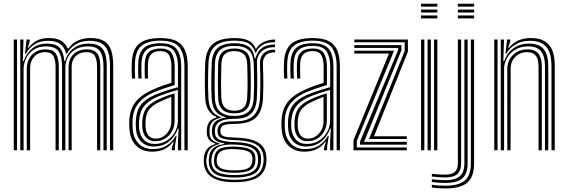

<svg xmlns="http://www.w3.org/2000/svg" viewBox="-20 -814 3076 1040"><path d="M575.8 0V-457.2Q575.8 -500.5 566.2 -530.9Q556.8 -561.2 532.8 -577.1Q508.8 -593 465.2 -593Q422 -593 391.2 -574.8Q360.5 -556.5 342 -522.5H338.5Q328.8 -560.2 305.2 -576.6Q281.8 -593 240.2 -593Q196 -593 167.5 -574.2Q139 -555.5 119.2 -522.5H115.2L123.8 -600H141.2V-591.5L130.5 -554.5H134.2Q155.8 -582.5 181.8 -595.2Q207.8 -608 245.2 -608Q284.2 -608 308.2 -595Q332.2 -582 346.2 -552.2H351.2Q371.8 -580.5 402.1 -594.2Q432.5 -608 470 -608Q518.5 -608 545.2 -590.6Q572 -573.2 582.6 -540.1Q593.2 -507 593.2 -460V0ZM54.5 0V-600H72.2V0ZM125 0V-442.2Q125 -470.8 136.9 -494.4Q148.8 -518 171.4 -532.2Q194 -546.5 226.2 -546.5Q268.5 -546.5 283.5 -522.1Q298.5 -497.8 298.5 -452V0H281V-451.2Q281 -489 269.5 -510.2Q258 -531.5 224 -531.5Q199.2 -531.5 181.1 -520.1Q163 -508.8 153.1 -489Q143.2 -469.2 143.2 -443.5V0ZM89.8 0V-600H107.2L103.8 -483.2H108Q124 -526.8 155.2 -552.2Q186.5 -577.8 235.5 -577.8Q282.8 -577.5 303.6 -554.8Q324.5 -532 328.5 -483.2H332Q346.2 -529 379.4 -553.5Q412.5 -578 460.2 -577.8Q499.2 -577.5 520.5 -563.1Q541.8 -548.8 550 -521.8Q558.2 -494.8 558.2 -456.5V0H540.5V-454.8Q540.5 -506.8 522.9 -534.8Q505.2 -562.8 455 -562.8Q417 -562.8 389.9 -546.9Q362.8 -531 348.4 -505Q334 -479 334 -448.5V0H316V-454.8Q316 -506.8 298.1 -534.8Q280.2 -562.8 230.2 -562.8Q188.2 -562.8 161.1 -543.9Q134 -525 120.9 -496.9Q107.8 -468.8 107.8 -441.2V0ZM351.5 0V-449.8Q351.5 -479.2 363.5 -501Q375.5 -522.8 397.9 -534.6Q420.2 -546.5 451 -546.5Q479.2 -546.5 494.9 -535.6Q510.5 -524.8 516.9 -503.6Q523.2 -482.5 523.2 -452V0H505.8V-451.2Q505.8 -490 493.8 -510.8Q481.8 -531.5 448.8 -531.5Q424.2 -531.5 406.1 -521.8Q388 -512 378.1 -494.1Q368.2 -476.2 368.2 -451V0Z M979 0V-453.5Q979 -523 951.1 -558.4Q923.2 -593.8 849 -593.8Q783.5 -593.8 748.9 -567.8Q714.2 -541.8 711.2 -473.8Q710.5 -451.8 710.6 -431.1Q710.8 -410.5 712 -388.8H694.8Q693.2 -412.8 693 -432.5Q692.8 -452.2 693.8 -474.5Q696.8 -545.8 733.2 -576.8Q769.8 -607.8 849 -607.8Q906.2 -607.8 938.4 -590.1Q970.5 -572.5 983.6 -538.1Q996.8 -503.8 996.8 -453.5V0ZM817 -34.2Q856.2 -34.2 884.5 -52.8Q912.8 -71.2 928.1 -100.1Q943.5 -129 943.5 -159.8V-326.8Q912.2 -318.5 879.1 -307.4Q846 -296.2 823.8 -285.8Q780 -264.8 758.4 -236Q736.8 -207.2 733.2 -159Q732.5 -147.2 732.8 -137.8Q733 -128.2 733.8 -117.5Q738 -79 759.2 -56.6Q780.5 -34.2 817 -34.2ZM820.5 -49.2Q789.8 -49.2 771.9 -68.8Q754 -88.2 751.2 -119.5Q750.5 -128.5 750.4 -138.1Q750.2 -147.8 750.8 -157.2Q753.2 -202.2 772.8 -227.9Q792.2 -253.5 830 -272Q854.5 -283.8 877 -292.2Q899.5 -300.8 925.8 -308.2V-158.5Q925.8 -130 912.8 -105Q899.8 -80 876.2 -64.6Q852.8 -49.2 820.5 -49.2ZM822.5 -63Q847.2 -63 866.5 -75.9Q885.8 -88.8 896.9 -110.2Q908 -131.8 908 -157.2V-289.2Q890 -282.8 872.9 -275.4Q855.8 -268 836.8 -258.5Q801.2 -240.5 785.6 -217.5Q770 -194.5 768.2 -156.5Q768 -147 768.1 -138.1Q768.2 -129.2 769 -120.8Q771 -96 784.9 -79.5Q798.8 -63 822.5 -63ZM804 7.5Q751.2 7.5 718.6 -24Q686 -55.5 681 -114Q680 -126.5 680 -138.5Q680 -150.5 680.5 -163.8Q684 -221.5 712.6 -259.6Q741.2 -297.8 804.5 -326.8Q819.5 -333.8 834.9 -340Q850.2 -346.2 868.2 -352.6Q886.2 -359 908.5 -365.5V-453.5Q908.5 -492.2 895.9 -514.8Q883.2 -537.2 849 -537.2Q815 -537.2 799 -520.4Q783 -503.5 781.5 -469.5Q781 -457.2 781 -434.8Q781 -412.2 782 -388.8H764.5Q763.5 -411.2 763.5 -433.5Q763.5 -455.8 764 -470.8Q765.8 -513.5 786.6 -532.4Q807.5 -551.2 849 -551.2Q894.2 -551.2 910.2 -524.9Q926.2 -498.5 926.2 -453.5V-353.5Q894.8 -344 864.2 -333.5Q833.8 -323 811 -313.2Q756.5 -289 728.5 -252.6Q700.5 -216.2 698 -162.5Q697.8 -150.8 697.8 -139Q697.8 -127.2 698.8 -115.2Q702.8 -64.8 731.4 -35.6Q760 -6.5 808.2 -6.5Q853 -6.5 882.9 -25.6Q912.8 -44.8 932 -78H936.2L927.5 -21.5V0H910.2L910 -9.5L921 -46.2H917.5Q896.5 -18 868.9 -5.2Q841.2 7.5 804 7.5ZM943.8 0V-48.2L947.8 -117.5H943.8Q927.8 -73 894.2 -46.6Q860.8 -20.2 812.2 -20.5Q771.5 -20.5 745.8 -45.9Q720 -71.2 716.2 -116.2Q715.5 -127.8 715.4 -138.5Q715.2 -149.2 715.8 -161.2Q718.5 -213.8 742.5 -245.2Q766.5 -276.8 817.5 -299.5Q832.8 -306.2 854 -313.9Q875.2 -321.5 898.6 -328.8Q922 -336 944 -341.8V-453.5Q944 -506 924.2 -535.8Q904.5 -565.5 849 -565.5Q798.2 -565.5 773.4 -543.8Q748.5 -522 746.2 -471Q745.8 -456.2 745.8 -433.9Q745.8 -411.5 747.2 -388.8H729.5Q728.2 -410.2 728.1 -432.8Q728 -455.2 728.8 -471.2Q731 -528.8 759.2 -554.2Q787.5 -579.8 849 -579.8Q913 -579.8 937.2 -547.6Q961.5 -515.5 961.5 -453.5V0Z M1250.2 172.8Q1170 172.8 1129.2 147Q1088.5 121.2 1083.8 68.2Q1083.2 60.5 1083.6 52.8Q1084 45 1085 37.2Q1088 9.2 1103.1 -8.2Q1118.2 -25.8 1146 -33.5V-37.2Q1124.5 -43.5 1113.6 -55.8Q1102.8 -68 1100.5 -89.8Q1100.2 -95 1100.2 -101.4Q1100.2 -107.8 1100.5 -113.2Q1102.2 -137.5 1113.1 -153.2Q1124 -169 1152 -177V-180.8Q1128.5 -189 1111.2 -214Q1094 -239 1091.8 -280.2Q1090.5 -302.8 1090 -325.4Q1089.5 -348 1089.5 -371.4Q1089.5 -394.8 1090 -419.1Q1090.5 -443.5 1091.5 -469.2Q1094.8 -543.5 1132.6 -575.6Q1170.5 -607.8 1249.5 -607.8Q1301.5 -607.8 1328 -593.1Q1354.5 -578.5 1364.5 -550.5H1368.2Q1378.5 -568.8 1396.4 -579.8Q1414.2 -590.8 1434.2 -595.6Q1454.2 -600.5 1470 -600V-585.5Q1427.2 -586 1401.6 -570Q1376 -554 1366.8 -528.5H1362.5Q1354.2 -561.2 1328.5 -577.5Q1302.8 -593.8 1249.5 -593.8Q1180 -593.8 1145.9 -564.9Q1111.8 -536 1109 -469.5Q1107.8 -434 1107.1 -403.1Q1106.5 -372.2 1107 -342.8Q1107.5 -313.2 1109 -281.5Q1111.5 -236.2 1129.6 -212.1Q1147.8 -188 1176.5 -180.2V-176.5Q1144.2 -168.8 1130.8 -154Q1117.2 -139.2 1115.2 -113.5Q1115 -107.2 1115 -101.5Q1115 -95.8 1115.5 -89.5Q1117.2 -68 1128.4 -56.9Q1139.5 -45.8 1168.5 -37.5V-33.5Q1134.5 -25.5 1119.1 -9Q1103.8 7.5 1099.8 37.2Q1098.5 45.5 1097.8 51.9Q1097 58.2 1098 68Q1103 115.2 1138.4 137.6Q1173.8 160 1250.2 160Q1329.2 160 1365.5 137.2Q1401.8 114.5 1407 64.5Q1408.2 55.5 1408.1 48.2Q1408 41 1406.8 32Q1401.2 -12.2 1365.5 -32.5Q1329.8 -52.8 1253.2 -55Q1220.2 -56 1200.8 -59.8Q1181.2 -63.5 1171.9 -70.8Q1162.5 -78 1159.8 -89.2Q1158.5 -94 1158.1 -101.9Q1157.8 -109.8 1158.5 -113.8Q1163 -139.2 1183 -148.2Q1203 -157.2 1249.8 -156.8Q1321.8 -156.2 1353.2 -187.6Q1384.8 -219 1388.2 -282Q1389.8 -315.8 1390.1 -343.2Q1390.5 -370.8 1390 -400.4Q1389.5 -430 1388.2 -470Q1387.2 -504.2 1408.2 -525.1Q1429.2 -546 1470 -544.8V-530.5Q1435 -531.2 1419.1 -513.6Q1403.2 -496 1404.2 -467.5Q1405.2 -434.5 1405.9 -405.1Q1406.5 -375.8 1406.4 -345.9Q1406.2 -316 1404.5 -281.2Q1400.5 -207.5 1363.9 -175.1Q1327.2 -142.8 1249.5 -142.8Q1223.2 -142.8 1207.4 -140.2Q1191.5 -137.8 1183.8 -130.9Q1176 -124 1174.2 -111Q1174 -109.8 1174 -103.6Q1174 -97.5 1174.8 -94.2Q1177 -85 1184.8 -79.6Q1192.5 -74.2 1208.9 -72Q1225.2 -69.8 1253.5 -68.8Q1337.2 -66.5 1377.8 -42.2Q1418.2 -18 1422.5 32.2Q1423.2 41 1423.4 49Q1423.5 57 1422.8 64.8Q1417.8 120 1376.6 146.4Q1335.5 172.8 1250.2 172.8ZM1250.2 134.2Q1296.5 134.2 1323.8 125.9Q1351 117.5 1363.5 102.1Q1376 86.8 1377.2 66Q1378 55.5 1377.9 48.2Q1377.8 41 1376.5 32Q1374.2 12.2 1361.2 -0.9Q1348.2 -14 1321.9 -21.5Q1295.5 -29 1252.8 -31Q1191.5 -33.8 1162.5 -17.5Q1133.5 -1.2 1127 37.8Q1125.8 45 1125.2 52.1Q1124.8 59.2 1125.8 69Q1130 104.2 1159.8 119.2Q1189.5 134.2 1250.2 134.2ZM1250.2 122Q1194.2 122 1168.5 109.4Q1142.8 96.8 1139.5 68.2Q1138.5 60.5 1138.9 53.4Q1139.2 46.2 1141 37.2Q1146.5 2.5 1173.2 -9.4Q1200 -21.2 1254.5 -19.5Q1289.8 -18.5 1312.8 -12.8Q1335.8 -7 1347.8 4Q1359.8 15 1362.2 32Q1363.8 43 1363.8 49.9Q1363.8 56.8 1362.5 65Q1359 95.2 1332.9 108.6Q1306.8 122 1250.2 122ZM1250.2 108.8Q1281.8 108.8 1302 104.5Q1322.2 100.2 1332.9 90.5Q1343.5 80.8 1346 64.8Q1347.5 56.5 1347.6 48.5Q1347.8 40.5 1345.5 32Q1343.5 20 1333.6 12Q1323.8 4 1304.1 -0.4Q1284.5 -4.8 1253 -6.2Q1204.5 -8.5 1182.2 2.5Q1160 13.5 1156 37.2Q1153.8 44.8 1153.6 53.1Q1153.5 61.5 1154.8 68.2Q1158 89 1180.1 98.9Q1202.2 108.8 1250.2 108.8ZM1250.2 147.8Q1179.2 147.8 1147.2 129Q1115.2 110.2 1111.2 68Q1110.5 59 1110.9 52.2Q1111.2 45.5 1112.2 37.2Q1116 5.5 1135 -11.2Q1154 -28 1195 -34V-37.8Q1162.8 -42 1147.2 -54Q1131.8 -66 1128.5 -89.5Q1127.8 -95.8 1127.8 -101.6Q1127.8 -107.5 1128 -113.5Q1129.8 -141.2 1147.5 -156.1Q1165.2 -171 1200.5 -176.8V-180Q1166.8 -187.5 1147.8 -211.8Q1128.8 -236 1126.5 -283Q1125 -310.8 1124.6 -340.2Q1124.2 -369.8 1124.9 -401.6Q1125.5 -433.5 1126.5 -468.2Q1129 -528 1158.9 -553.9Q1188.8 -579.8 1249.5 -579.8Q1302 -579.8 1327.8 -560.4Q1353.5 -541 1359.8 -497H1363.5Q1370.5 -522.2 1383.5 -539Q1396.5 -555.8 1417.8 -564.2Q1439 -572.8 1470 -573V-558.5Q1422 -559.5 1396 -534.8Q1370 -510 1371.8 -470.2Q1373 -437.5 1373.2 -405.1Q1373.5 -372.8 1373.1 -342.1Q1372.8 -311.5 1371.5 -283.5Q1368.2 -224 1338.9 -197Q1309.5 -170 1249.2 -170.5Q1221.5 -170.8 1198.6 -165.6Q1175.8 -160.5 1161.6 -148.8Q1147.5 -137 1144.8 -116.5Q1143.8 -110 1144 -102.2Q1144.2 -94.5 1144.8 -90.2Q1149 -63.2 1175.4 -54.5Q1201.8 -45.8 1253 -44.2Q1298 -43 1328 -34.8Q1358 -26.5 1374 -10.2Q1390 6 1393.2 31.8Q1394 39.5 1394.2 47.8Q1394.5 56 1393.5 64.8Q1389.2 110.5 1353.4 129.1Q1317.5 147.8 1250.2 147.8ZM1249.5 -186Q1300 -186 1325.9 -208.9Q1351.8 -231.8 1354.2 -283.5Q1356 -313.8 1356.2 -343.1Q1356.5 -372.5 1356 -403.4Q1355.5 -434.2 1354.2 -469Q1352.2 -521.5 1326 -543.5Q1299.8 -565.5 1249.5 -565.5Q1194.8 -565.5 1170.4 -541.5Q1146 -517.5 1144 -467.8Q1142.5 -415 1142.4 -372.9Q1142.2 -330.8 1144 -281.8Q1146.2 -232 1172.5 -209Q1198.8 -186 1249.5 -186ZM1249.5 -200Q1205.5 -200 1184.4 -220.4Q1163.2 -240.8 1161.5 -284Q1160 -328.5 1160.1 -372.4Q1160.2 -416.2 1161.5 -466.8Q1163.2 -512 1184.8 -531.6Q1206.2 -551.2 1249.5 -551.2Q1292 -551.2 1313.4 -531.9Q1334.8 -512.5 1336.5 -468.8Q1338 -433.8 1338.4 -402.9Q1338.8 -372 1338.4 -343Q1338 -314 1336.8 -284.5Q1334.5 -240 1312.9 -220Q1291.2 -200 1249.5 -200ZM1249.5 -214.2Q1281.8 -214.2 1299.5 -230.9Q1317.2 -247.5 1319 -285.8Q1320.5 -313 1320.9 -341.5Q1321.2 -370 1320.8 -401.4Q1320.2 -432.8 1319 -468.2Q1317.5 -506 1299.4 -521.6Q1281.2 -537.2 1249.5 -537.2Q1216.2 -537.2 1198.2 -521.1Q1180.2 -505 1179 -466Q1177.5 -419 1177.4 -374.8Q1177.2 -330.5 1179 -284.8Q1180.8 -247.5 1198.2 -230.9Q1215.8 -214.2 1249.5 -214.2Z M1803.5 0V-453.5Q1803.5 -523 1775.6 -558.4Q1747.8 -593.8 1673.5 -593.8Q1608 -593.8 1573.4 -567.8Q1538.8 -541.8 1535.8 -473.8Q1535 -451.8 1535.1 -431.1Q1535.2 -410.5 1536.5 -388.8H1519.2Q1517.8 -412.8 1517.5 -432.5Q1517.2 -452.2 1518.2 -474.5Q1521.2 -545.8 1557.8 -576.8Q1594.2 -607.8 1673.5 -607.8Q1730.8 -607.8 1762.9 -590.1Q1795 -572.5 1808.1 -538.1Q1821.2 -503.8 1821.2 -453.5V0ZM1641.5 -34.2Q1680.8 -34.2 1709 -52.8Q1737.2 -71.2 1752.6 -100.1Q1768 -129 1768 -159.8V-326.8Q1736.8 -318.5 1703.6 -307.4Q1670.5 -296.2 1648.2 -285.8Q1604.5 -264.8 1582.9 -236Q1561.2 -207.2 1557.8 -159Q1557 -147.2 1557.2 -137.8Q1557.5 -128.2 1558.2 -117.5Q1562.5 -79 1583.8 -56.6Q1605 -34.2 1641.5 -34.2ZM1645 -49.2Q1614.2 -49.2 1596.4 -68.8Q1578.5 -88.2 1575.8 -119.5Q1575 -128.5 1574.9 -138.1Q1574.8 -147.8 1575.2 -157.2Q1577.8 -202.2 1597.2 -227.9Q1616.8 -253.5 1654.5 -272Q1679 -283.8 1701.5 -292.2Q1724 -300.8 1750.2 -308.2V-158.5Q1750.2 -130 1737.2 -105Q1724.2 -80 1700.8 -64.6Q1677.2 -49.2 1645 -49.2ZM1647 -63Q1671.8 -63 1691 -75.9Q1710.2 -88.8 1721.4 -110.2Q1732.5 -131.8 1732.5 -157.2V-289.2Q1714.5 -282.8 1697.4 -275.4Q1680.2 -268 1661.2 -258.5Q1625.8 -240.5 1610.1 -217.5Q1594.5 -194.5 1592.8 -156.5Q1592.5 -147 1592.6 -138.1Q1592.8 -129.2 1593.5 -120.8Q1595.5 -96 1609.4 -79.5Q1623.2 -63 1647 -63ZM1628.5 7.5Q1575.8 7.5 1543.1 -24Q1510.5 -55.5 1505.5 -114Q1504.5 -126.5 1504.5 -138.5Q1504.5 -150.5 1505 -163.8Q1508.5 -221.5 1537.1 -259.6Q1565.8 -297.8 1629 -326.8Q1644 -333.8 1659.4 -340Q1674.8 -346.2 1692.8 -352.6Q1710.8 -359 1733 -365.5V-453.5Q1733 -492.2 1720.4 -514.8Q1707.8 -537.2 1673.5 -537.2Q1639.5 -537.2 1623.5 -520.4Q1607.5 -503.5 1606 -469.5Q1605.5 -457.2 1605.5 -434.8Q1605.5 -412.2 1606.5 -388.8H1589Q1588 -411.2 1588 -433.5Q1588 -455.8 1588.5 -470.8Q1590.2 -513.5 1611.1 -532.4Q1632 -551.2 1673.5 -551.2Q1718.8 -551.2 1734.8 -524.9Q1750.8 -498.5 1750.8 -453.5V-353.5Q1719.2 -344 1688.8 -333.5Q1658.2 -323 1635.5 -313.2Q1581 -289 1553 -252.6Q1525 -216.2 1522.5 -162.5Q1522.2 -150.8 1522.2 -139Q1522.2 -127.2 1523.2 -115.2Q1527.2 -64.8 1555.9 -35.6Q1584.5 -6.5 1632.8 -6.5Q1677.5 -6.5 1707.4 -25.6Q1737.2 -44.8 1756.5 -78H1760.8L1752 -21.5V0H1734.8L1734.5 -9.5L1745.5 -46.2H1742Q1721 -18 1693.4 -5.2Q1665.8 7.5 1628.5 7.5ZM1768.2 0V-48.2L1772.2 -117.5H1768.2Q1752.2 -73 1718.8 -46.6Q1685.2 -20.2 1636.8 -20.5Q1596 -20.5 1570.2 -45.9Q1544.5 -71.2 1540.8 -116.2Q1540 -127.8 1539.9 -138.5Q1539.8 -149.2 1540.2 -161.2Q1543 -213.8 1567 -245.2Q1591 -276.8 1642 -299.5Q1657.2 -306.2 1678.5 -313.9Q1699.8 -321.5 1723.1 -328.8Q1746.5 -336 1768.5 -341.8V-453.5Q1768.5 -506 1748.8 -535.8Q1729 -565.5 1673.5 -565.5Q1622.8 -565.5 1597.9 -543.8Q1573 -522 1570.8 -471Q1570.2 -456.2 1570.2 -433.9Q1570.2 -411.5 1571.8 -388.8H1554Q1552.8 -410.2 1552.6 -432.8Q1552.5 -455.2 1553.2 -471.2Q1555.5 -528.8 1583.8 -554.2Q1612 -579.8 1673.5 -579.8Q1737.5 -579.8 1761.8 -547.6Q1786 -515.5 1786 -453.5V0Z M1978.8 -61 2172 -537.5V-585H1899.2V-600H2189.5V-534.2L2006 -76H2183.8V-61ZM1894.8 0V-54.5L2087 -524H1899.2V-539.2H2114.5L1912.5 -50.5V-15.2H2183.8V0ZM1930 -30.5V-46.5L2136.8 -543.5V-554.5H1899.2V-569.5H2154.2V-541.2L1951.8 -45.5H2183.8V-30.5Z M2260.8 -778V-793.8H2349V-778ZM2260.8 -714.5V-730.2H2349V-714.5ZM2260.8 -746.2V-762H2349V-746.2ZM2331.2 0V-600H2349V0ZM2260.8 0V-600H2278.5V0ZM2296 0V-600H2313.8V0Z M2460.2 -778V-793.8H2548.2V-778ZM2460.2 -714.5V-730.2H2548.2V-714.5ZM2460.2 -746.2V-762H2548.2V-746.2ZM2391.2 206.8Q2371.2 206.8 2351.1 205.4Q2331 204 2319.2 201.5V186.5Q2333 189.2 2353.1 190.6Q2373.2 192 2391.2 192Q2465.5 192 2498 163.6Q2530.5 135.2 2530.5 70.5V-600H2548V70.5Q2548 143.5 2511.4 175.1Q2474.8 206.8 2391.2 206.8ZM2391.2 177Q2373.5 177 2353.6 175.5Q2333.8 174 2319.2 171.8V157Q2335.2 159 2355.1 160.5Q2375 162 2391.2 162Q2446.5 162 2471 140.2Q2495.5 118.5 2495.5 70.2V-600H2513V70.2Q2513 127 2484.5 152Q2456 177 2391.2 177ZM2391.2 147.2Q2376.5 147.2 2356.6 145.8Q2336.8 144.2 2319.2 142.2V127.5Q2337 129.8 2357 130.9Q2377 132 2391.2 132Q2427.8 132 2444 116.9Q2460.2 101.8 2460.2 70V-600H2477.8V70.2Q2477.8 110 2457.5 128.6Q2437.2 147.2 2391.2 147.2Z M2967.2 0V-457.2Q2967.2 -479 2963.6 -502.6Q2960 -526.2 2948.4 -546.8Q2936.8 -567.2 2913.4 -580.1Q2890 -593 2850.8 -593Q2806.5 -593 2773.9 -574.2Q2741.2 -555.5 2722 -522.5H2718L2726.5 -600H2744V-591.5L2733.2 -554.5H2737Q2759 -582.5 2788.6 -595.2Q2818.2 -608 2855.5 -608Q2890.5 -608 2913.8 -598.6Q2937 -589.2 2951.2 -573.5Q2965.5 -557.8 2972.8 -538.2Q2980 -518.8 2982.4 -498.5Q2984.8 -478.2 2984.8 -460V0ZM2657.2 0V-600H2675V0ZM2727.8 0V-442.2Q2727.8 -470.8 2741.5 -494.4Q2755.2 -518 2779.8 -532.2Q2804.2 -546.5 2836.5 -546.5Q2862.5 -546.5 2878.1 -538Q2893.8 -529.5 2901.6 -515.6Q2909.5 -501.8 2912.1 -485Q2914.8 -468.2 2914.8 -452V0H2897.2V-451.2Q2897.2 -471.5 2892.9 -489.8Q2888.5 -508 2875 -519.8Q2861.5 -531.5 2834.2 -531.5Q2809.5 -531.5 2789.5 -520.1Q2769.5 -508.8 2757.9 -489Q2746.2 -469.2 2746.2 -443.5L2745.5 0ZM2692.5 0V-600H2710L2706.5 -483.2H2710.8Q2726.8 -527.8 2761.8 -552.9Q2796.8 -578 2845.8 -577.8Q2903 -577.5 2926.4 -545.9Q2949.8 -514.2 2949.8 -456.5V0H2932V-454.8Q2932 -507.5 2911.4 -535.1Q2890.8 -562.8 2840.5 -562.8Q2800.8 -562.8 2771.6 -545.2Q2742.5 -527.8 2726.5 -500Q2710.5 -472.2 2710.5 -441.2V0Z"/></svg>

Font: Big Shoulders Inline Text Thin Medium
Style: Regular
Weight: 500
Version: Version 2.002